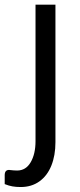

<svg xmlns="http://www.w3.org/2000/svg" viewBox="-66 -563 333 800"><path d="M-46.4 204.1V167Q-46.4 145 -28.3 145L-23.9 145.5Q-8.3 147.5 5.4 147.5Q42 147.5 62 112.8Q82 78.1 82 25.4V-543.5H165V29.3Q165 85 147.9 127.2Q130.9 169.4 98.1 192.9Q65.4 216.3 20 216.3Q1 216.3 -14.2 213.6Q-29.3 210.9 -46.4 204.1Z"/></svg>

Font: Lycee Sans
Style: Regular
Weight: 400
Designer: Justin Alvin
Foundry: Alkove Design
Version: Version 1.030